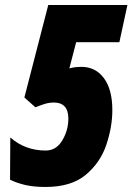

<svg xmlns="http://www.w3.org/2000/svg" viewBox="-20 -734 527 764"><path d="M161 10Q264 10 322 -39Q380 -88 403.5 -159Q427 -230 427 -296Q427 -378 393.5 -423Q360 -468 304 -468Q295 -468 283.5 -467Q272 -466 256 -462L283 -566H455L487 -714H172L77 -346L121 -307Q140 -315 158 -320.5Q176 -326 194 -326Q252 -326 252 -262Q252 -216 228 -175.5Q204 -135 162 -135Q80 -135 21 -187L20 -19Q46 -6 80 2Q114 10 161 10Z"/></svg>

Font: Noto Sans Display Condensed Black
Style: Italic
Weight: 900
Width: 3
Italic angle: -192°
Designer: Monotype Design Team
Foundry: Monotype Imaging Inc.
Version: Version 1.900